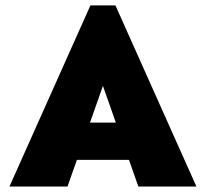

<svg xmlns="http://www.w3.org/2000/svg" viewBox="-20 -684 755 704"><path d="M14.6 0 311.5 -664.1H403.3L700.2 0H487.3L357.4 -369.1L227.5 0ZM162.1 -97.7V-234.4H534.2V-97.7Z"/></svg>

Font: Sen ExtraBold
Style: Regular
Weight: 800
Version: Version 2.000;gftools[0.9.31]